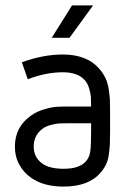

<svg xmlns="http://www.w3.org/2000/svg" viewBox="-20 -686 478 712"><path d="M325.2 -666 237.8 -545.9H171.9L247.1 -666ZM388.2 -200.2Q388.2 -168 387.5 -152.3Q386.7 -136.7 383.8 -114.5Q380.9 -92.3 373.3 -76.4Q365.7 -60.5 353 -45.9Q309.1 5.9 215.8 5.9Q141.1 5.9 95.2 -26.9Q68.4 -45.4 51.8 -75.2Q35.2 -105 35.2 -142.1Q35.2 -214.8 94.2 -256.8Q115.7 -272.5 144.5 -280.8Q173.3 -289.1 190.7 -290Q208 -291 235.8 -291H317.9Q317.9 -312.5 317.1 -325.2Q316.4 -337.9 310.8 -357.4Q305.2 -377 293.9 -389.2Q268.1 -418 212.9 -418Q150.4 -418 83 -392.1L61 -455.1Q140.1 -483.9 212.9 -483.9Q302.2 -483.9 348.1 -431.2Q362.3 -415 371.1 -396.5Q379.9 -377.9 383.3 -354.5Q386.7 -331.1 387.5 -315.9Q388.2 -300.8 388.2 -273.9ZM317.9 -200.2V-229H235.8Q212.9 -229 200.4 -228.3Q188 -227.5 169.7 -222.9Q151.4 -218.3 138.2 -209Q105 -184.6 105 -142.1Q105 -102.5 137.2 -79.1Q164.6 -60.1 215.8 -60.1Q274.9 -60.1 298.8 -87.9Q312 -103 314.9 -125.5Q317.9 -147.9 317.9 -200.2Z"/></svg>

Font: Gidolinya
Style: Regular
Weight: 400
Version: Version 1.0.3